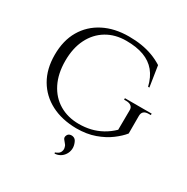

<svg xmlns="http://www.w3.org/2000/svg" viewBox="-183 -772 1108 1138"><g transform="rotate(30 371.0 -203.0)"><path d="M348 81Q353 69 365.5 65.5Q378 62 391 67Q404 72 411 89Q421 112 419 133Q417 154 406 171Q395 188 378.5 197.5Q362 207 342 208L340 201Q364 193 371.5 179Q379 165 376.5 150.5Q374 136 367 128Q359 118 350 107Q341 96 348 81ZM378 -614Q424 -614 464.5 -607.5Q505 -601 541.5 -587.5Q578 -574 611 -553L633 -412H624Q610 -471 578.5 -509Q547 -547 497 -565.5Q447 -584 377 -584Q301 -584 243.5 -549.5Q186 -515 154 -451.5Q122 -388 122 -300Q122 -213 154 -149Q186 -85 244 -50.5Q302 -16 378 -16Q420 -16 458 -25Q496 -34 531.5 -53.5Q567 -73 598 -103L599 -236Q600 -255 587.5 -265Q575 -275 553 -275H539V-285H722V-275H708Q663 -275 663 -235V-115Q640 -86 600 -56Q560 -26 504.5 -6Q449 14 378 14Q279 13 205.5 -25Q132 -63 91 -133Q50 -203 50 -300Q50 -398 91 -468Q132 -538 206 -576Q280 -614 378 -614Z"/></g></svg>

Font: Cinzel
Style: Regular
Weight: 400
Designer: Natanael Gama
Version: Version 2.000